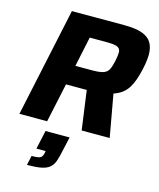

<svg xmlns="http://www.w3.org/2000/svg" viewBox="-139 -785 967 1171"><g transform="rotate(15 344.5 -199.5)"><path d="M20 0 167 -688H497Q573 -688 614 -672Q655 -656 672 -626Q689 -596 689 -552Q689 -539 687.5 -523.5Q686 -508 683 -491Q680 -474 676 -456Q668 -420 657.5 -390Q647 -360 633 -337Q619 -314 597 -296.5Q575 -279 542 -268L590 0H413L379 -247Q372 -247 364 -247Q356 -247 347 -247H248L195 0ZM274 -371H383Q417 -371 437.5 -375.5Q458 -380 470 -390Q482 -400 489 -418.5Q496 -437 502 -465Q505 -481 507 -494Q509 -507 509 -517Q509 -532 502 -541.5Q495 -551 476.5 -555.5Q458 -560 425 -560H314ZM145 289 158 229Q186 229 200.5 226Q215 223 221.5 214.5Q228 206 231 191L233 178H175L201 60H353L333 149Q325 190 315 217.5Q305 245 286 260.5Q267 276 233.5 282.5Q200 289 145 289Z"/></g></svg>

Font: Saira Thin
Style: Bold Italic
Weight: 700
Italic angle: -12°
Version: Version 1.101